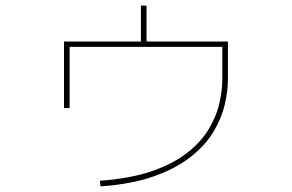

<svg xmlns="http://www.w3.org/2000/svg" viewBox="-20 -640 1040 684"><path d="M338 24 336 4Q444 -4 520 -30Q596 -56 645.5 -94.5Q695 -133 722.5 -178Q750 -223 761 -269.5Q772 -316 772 -358V-473H228V-255H208V-492H792V-358Q792 -315 780.5 -266.5Q769 -218 740.5 -170.5Q712 -123 660.5 -82Q609 -41 530 -12.5Q451 16 338 24ZM482 -485V-620H502V-485Z"/></svg>

Font: Murecho Thin Thin
Style: Regular
Weight: 250
Version: Version 1.010